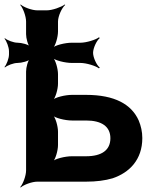

<svg xmlns="http://www.w3.org/2000/svg" viewBox="-61 -808 690 854"><path d="M353 -573C353 -594 369 -628 383 -639L379 -642C365 -631 323 -618 297 -618H259C229 -618 183 -607 171 -594L173 -592C186 -604 197 -644 197 -668V-712C197 -736 214 -773 229 -786L227 -788C211 -776 171 -762 147 -762H105C81 -762 44 -776 31 -788L29 -786C41 -773 55 -736 55 -712V-656C55 -638 63 -607 73 -598L75 -600C66 -610 35 -618 17 -618C-1 -618 -29 -629 -39 -638L-41 -636C-32 -626 -21 -598 -21 -580V-566C-21 -548 -32 -520 -41 -510L-39 -508C-29 -517 -1 -528 17 -528C35 -528 66 -536 75 -546L73 -548C63 -539 55 -508 55 -490V-50C55 -26 41 11 29 24L31 26C44 14 81 0 105 0H322C367 0 406 -5 440 -15C514 -40 572 -97 572 -194C572 -222 566 -248 556 -272C524 -344 449 -386 322 -386H259C229 -386 183 -375 171 -362L173 -360C186 -372 197 -412 197 -436V-478C197 -502 186 -542 173 -554L171 -552C183 -539 229 -528 259 -528H297C323 -528 365 -515 379 -504L383 -507C369 -518 353 -552 353 -573ZM430 -193C430 -140 391 -113 322 -113H259C229 -113 183 -102 171 -89L173 -87C186 -99 197 -139 197 -163V-222C197 -246 186 -286 173 -298L171 -296C183 -283 229 -272 259 -272H322C390 -272 430 -246 430 -193Z"/></svg>

Font: Asimov
Style: EdgeWide
Weight: 500
Designer: Google
Version: Version 2.000980: 2014